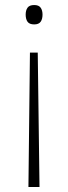

<svg xmlns="http://www.w3.org/2000/svg" viewBox="-20 -558 272 763"><path d="M99 -349H130L137 185H93ZM149 -500Q149 -482 141.5 -471.5Q134 -461 116 -461Q97 -461 89.5 -471.5Q82 -482 82 -500Q82 -517 89.5 -527.5Q97 -538 116 -538Q134 -538 141.5 -527.5Q149 -517 149 -500Z"/></svg>

Font: Noto Sans Symbols ExtraLight
Style: Regular
Weight: 250
Version: Version 2.002